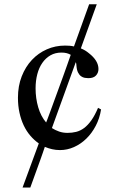

<svg xmlns="http://www.w3.org/2000/svg" viewBox="-20 -667 540 872"><path d="M439 -169.9Q432.6 -129.4 414.8 -95.5Q397 -61.5 371.8 -37.1Q346.7 -12.7 315.9 1Q285.2 14.6 252.4 14.6Q233.9 14.6 216.8 10.7Q199.7 6.8 183.6 0Q178.2 16.1 173.6 29.3Q168.9 42.5 163.1 59.1Q157.2 75.7 150.9 92.8L117.7 184.6H82.5L156.2 -15.6Q135.3 -30.3 117.7 -50.8Q100.1 -71.3 87.6 -97.7Q75.2 -124 68.4 -155.5Q61.5 -187 61.5 -223.1Q61.5 -276.4 78.6 -320.1Q95.7 -363.8 124.8 -394.8Q153.8 -425.8 192.6 -442.9Q231.4 -460 275.4 -460Q286.1 -460 296.1 -459.2Q306.2 -458.5 315.9 -456.1L384.8 -647.5H419.4L347.2 -447.3Q367.7 -439 383.8 -425.3Q427.2 -391.6 427.2 -353.5Q427.2 -336.4 416 -324.2Q404.8 -312 381.3 -312Q374 -312 365.2 -313.5Q356.4 -314.9 348.4 -320.6Q340.3 -326.2 334.5 -337.6Q328.6 -349.1 327.1 -369.1Q327.1 -378.4 324.2 -384.8L215.8 -85.4Q231 -75.7 248.5 -69.6Q266.1 -63.5 286.6 -63.5Q307.1 -63.5 325.9 -68.1Q344.7 -72.8 361.8 -85.4Q378.9 -98.1 394.8 -120.4Q410.6 -142.6 425.3 -177.2ZM141.6 -265.6Q141.6 -220.7 153.6 -179.7Q165.5 -138.7 189.5 -110.8Q189.9 -110.8 194.8 -124Q199.7 -137.2 207.8 -158.9Q215.8 -180.7 225.8 -208.3Q235.8 -235.8 246.3 -264.4Q256.8 -293 266.8 -320.6Q276.9 -348.1 284.4 -369.9Q292 -391.6 301.3 -418Q293 -422.9 283 -425.5Q272.9 -428.2 258.8 -428.2Q231 -428.2 209.2 -415.8Q187.5 -403.3 172.4 -381.6Q157.2 -359.9 149.4 -330.1Q141.6 -300.3 141.6 -265.6Z"/></svg>

Font: Doulos SIL
Style: Regular
Weight: 400
Designer: Walt Agee, Victor Gaultney, Peter Martin, Debbi Hosken
Foundry: SIL International
Version: Version 4.110; 2011; Maintenance release